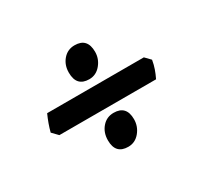

<svg xmlns="http://www.w3.org/2000/svg" viewBox="-79 -507 549 519"><g transform="rotate(-30 195.5 -247.5)"><path d="M189.9 -303.2Q150.4 -303.2 150.4 -346.2Q150.4 -370.1 164.6 -386.5Q178.7 -402.8 200.7 -402.8Q240.2 -402.8 240.2 -359.9Q240.2 -337.9 225.8 -320.6Q211.4 -303.2 189.9 -303.2ZM345.7 -212.9H43.9L26.9 -230.5Q33.2 -254.9 44.9 -280.8H346.7L362.8 -264.2Q360.4 -250 356.2 -238Q352.1 -226.1 345.7 -212.9ZM189.9 -92.3Q150.4 -92.3 150.4 -134.8Q150.4 -159.2 164.6 -175.5Q178.7 -191.9 200.7 -191.9Q240.2 -191.9 240.2 -149.4Q240.2 -127 225.8 -109.6Q211.4 -92.3 189.9 -92.3Z"/></g></svg>

Font: Potro Sans Bangla SemiBold
Style: Regular
Weight: 600
Designer: Jayed Ahsan Saad
Foundry: Codepotro
Version: Potro Sans Bangla;Version 0.996;CodepotroFonts;